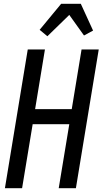

<svg xmlns="http://www.w3.org/2000/svg" viewBox="-20 -997 543 1017"><path d="M6 0 127 -735H218L166 -419H360L412 -735H503L382 0H291L347 -339H153L97 0ZM231 -805 190 -839 304 -977H408L473 -835L425 -809L347 -918Z"/></svg>

Font: Iosevka SS18 Medium
Style: Italic
Weight: 500
Italic angle: -9°
Monospace: yes
Designer: Belleve Invis
Foundry: Belleve Invis
Version: Version 25.1.1; ttfautohint (v1.8.4)